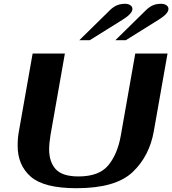

<svg xmlns="http://www.w3.org/2000/svg" viewBox="-20 -982 908 1012"><path d="M73 -214Q73 -256 80 -292L152 -700H322L246 -269Q239 -225 239 -195Q239 -129 273.5 -90.5Q308 -52 394 -52Q503 -52 551.5 -111.5Q600 -171 617 -269L693 -700H863L791 -292Q768 -159 678.5 -74.5Q589 10 383 10Q212 10 142.5 -50.5Q73 -111 73 -214ZM561 -930Q579 -947 597.5 -954.5Q616 -962 639 -962Q656 -962 667 -954.5Q678 -947 678 -935Q678 -910 626 -878L453 -770H398ZM751 -930Q769 -947 787 -954.5Q805 -962 829 -962Q846 -962 857 -954.5Q868 -947 868 -935Q868 -910 816 -878L643 -770H588Z"/></svg>

Font: Fahkwang
Style: Bold Italic
Weight: 700
Italic angle: -10°
Designer: Suppakit Chalermlarp | Katatrad Co.,Ltd.
Foundry: Cadson Demak Co.,Ltd.
Version: Version 1.000; ttfautohint (v1.6)